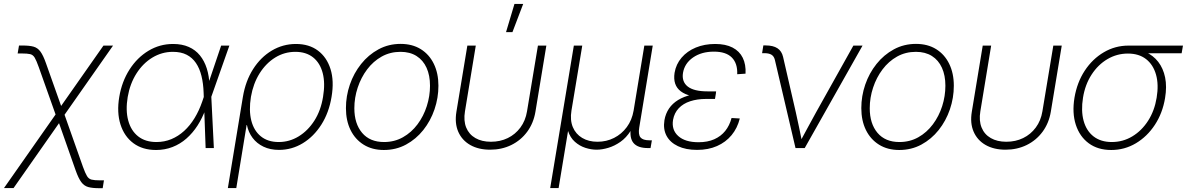

<svg xmlns="http://www.w3.org/2000/svg" viewBox="-50 -755 6052 979"><path d="M-29.8 204.1 248.5 -192.9H271L373 95.7Q384.8 128.4 393.6 142.8Q402.3 157.2 417 160.9Q431.6 164.6 459.5 164.6H480L473.6 204.6H455.6Q420.9 204.6 399.9 198.7Q378.9 192.9 364.5 173.6Q350.1 154.3 335.9 114.3L251 -127L19 204.1ZM242.2 -146.5 147.5 -413.1Q135.7 -446.3 127 -460.9Q118.2 -475.6 103.8 -479Q89.4 -482.4 60.5 -482.4H40L46.9 -522.9H65.4Q100.1 -522.9 121.1 -517.1Q142.1 -511.2 156.2 -491.9Q170.4 -472.7 184.6 -432.1L261.7 -214.8L477.5 -522.5H526.4L262.7 -146.5Z M745.6 9.8Q676.8 9.8 630.1 -24.9Q583.5 -59.6 564.2 -120.8Q544.9 -182.1 558.1 -260.7Q571.3 -339.4 610.4 -400.4Q649.4 -461.4 707 -496.1Q764.6 -530.8 832.5 -530.8Q878.4 -530.8 912.6 -515.6Q946.8 -500.5 969.5 -472.4Q992.2 -444.3 1004.4 -405.8Q1016.6 -367.2 1018.1 -320.8H1031.7L1027.3 -264.6L1040.5 0H998.5L988.3 -281.7Q986.8 -329.1 977.3 -367.7Q967.8 -406.2 949.2 -433.6Q930.7 -460.9 901.9 -475.8Q873 -490.7 831.5 -490.7Q775.9 -490.7 727.5 -461.7Q679.2 -432.6 646 -380.6Q612.8 -328.6 601.1 -260.3Q589.8 -192.4 603.8 -140.6Q617.7 -88.9 654.3 -59.8Q690.9 -30.8 747.6 -30.8Q788.1 -30.8 823.5 -45.4Q858.9 -60.1 888.9 -87.4Q918.9 -114.7 942.1 -152.8Q965.3 -190.9 981.4 -237.8L1077.6 -522.5H1119.6L1026.9 -259.8L1012.2 -199.2H998.5Q981.9 -153.3 957.3 -115Q932.6 -76.7 900.6 -48.6Q868.7 -20.5 829.6 -5.4Q790.5 9.8 745.6 9.8Z M1111.8 204.1 1188.5 -261.2Q1202.1 -342.3 1240.7 -402.8Q1279.3 -463.4 1335.9 -497.1Q1392.6 -530.8 1459 -530.8Q1525.9 -530.8 1571 -497.1Q1616.2 -463.4 1635.3 -402.8Q1654.3 -342.3 1640.6 -261.2Q1627.4 -180.7 1588.6 -119.6Q1549.8 -58.6 1493.9 -24.7Q1438 9.3 1372.6 9.3Q1327.6 9.3 1293.5 -7.1Q1259.3 -23.4 1237.8 -52.2Q1216.3 -81.1 1209 -117.7H1207.5L1154.8 204.1ZM1371.1 -30.8Q1425.8 -30.8 1472.9 -59.6Q1520 -88.4 1553 -139.9Q1585.9 -191.4 1597.2 -261.2Q1608.9 -330.6 1595.5 -382.3Q1582 -434.1 1546.4 -462.4Q1510.7 -490.7 1456.1 -490.7Q1400.4 -490.7 1353.3 -461.7Q1306.2 -432.6 1273.7 -380.9Q1241.2 -329.1 1229.5 -261.2Q1218.3 -191.9 1231.4 -140.1Q1244.6 -88.4 1280.3 -59.6Q1315.9 -30.8 1371.1 -30.8Z M1907.2 9.8Q1847.7 9.8 1804.2 -17.3Q1760.7 -44.4 1737.3 -92.3Q1713.9 -140.1 1713.9 -203.6Q1713.9 -265.1 1733.9 -323.5Q1753.9 -381.8 1791.3 -428.7Q1828.6 -475.6 1879.9 -503.4Q1931.2 -531.2 1992.7 -531.2Q2052.2 -531.2 2095.5 -504.4Q2138.7 -477.5 2162.1 -429.4Q2185.5 -381.3 2185.5 -317.9Q2185.5 -255.9 2165.5 -197.3Q2145.5 -138.7 2108.4 -92Q2071.3 -45.4 2020.3 -17.8Q1969.2 9.8 1907.2 9.8ZM1908.2 -30.8Q1961.4 -30.8 2004.6 -55.2Q2047.9 -79.6 2078.9 -121.1Q2109.9 -162.6 2126.2 -213.9Q2142.6 -265.1 2142.6 -317.9Q2142.6 -370.6 2125 -409.4Q2107.4 -448.2 2073.7 -469.5Q2040 -490.7 1992.2 -490.7Q1939.5 -490.7 1896.2 -466.6Q1853 -442.4 1822 -401.1Q1791 -359.9 1773.9 -308.3Q1756.8 -256.8 1756.8 -203.1Q1756.8 -124.5 1796.4 -77.6Q1835.9 -30.8 1908.2 -30.8Z M2449.2 8.3Q2390.1 8.3 2347.9 -15.6Q2305.7 -39.6 2286.6 -83.3Q2267.6 -127 2277.3 -185.5L2333 -522.5H2376L2320.8 -187Q2313 -139.6 2327.1 -104.7Q2341.3 -69.8 2374 -51Q2406.7 -32.2 2453.1 -32.2Q2500.5 -32.2 2539.1 -51Q2577.6 -69.8 2603.5 -104.7Q2629.4 -139.6 2637.2 -187L2692.9 -522.5H2735.8L2680.2 -185.5Q2670.4 -127 2638.2 -83.3Q2606 -39.6 2557.1 -15.6Q2508.3 8.3 2449.2 8.3ZM2530.3 -591.3 2573.2 -734.9H2617.7L2563 -591.3Z M2755.4 204.1 2876 -522.5H2918.9L2863.8 -190.9Q2856 -142.6 2870.8 -106.9Q2885.7 -71.3 2918.5 -51.8Q2951.2 -32.2 2996.6 -32.2Q3042.5 -32.2 3081.1 -51.8Q3119.6 -71.3 3146 -106.9Q3172.4 -142.6 3180.7 -190.9L3235.4 -522.5H3278.3L3209.5 -105Q3203.6 -69.3 3215.8 -54.4Q3228 -39.6 3261.2 -39.6H3273.9L3267.1 0H3254.4Q3201.7 0 3180.2 -25.9Q3158.7 -51.8 3167 -105L3178.7 -176.8H3197.3Q3188.5 -124 3166 -88.4Q3143.6 -52.7 3113.5 -31.7Q3083.5 -10.7 3051.5 -1.2Q3019.5 8.3 2992.2 8.3Q2964.4 8.3 2934.8 -1.2Q2905.3 -10.7 2881.3 -32Q2857.4 -53.2 2845.9 -88.6Q2834.5 -124 2843.3 -176.8H2861.3L2798.3 204.1Z M3504.4 9.3Q3446.8 9.3 3406.7 -9.8Q3366.7 -28.8 3348.6 -62.7Q3330.6 -96.7 3337.9 -142.1Q3343.8 -175.8 3361.3 -201.7Q3378.9 -227.5 3407.7 -245.1Q3436.5 -262.7 3474.9 -271.5Q3513.2 -280.3 3559.6 -280.3H3600.6L3595.7 -250.5H3549.3Q3505.4 -250.5 3469.5 -238.8Q3433.6 -227.1 3410.9 -203.1Q3388.2 -179.2 3381.8 -143.6Q3373.5 -92.8 3408.4 -61.3Q3443.4 -29.8 3511.7 -29.8Q3558.1 -29.8 3592 -44.9Q3626 -60.1 3647.9 -87.4Q3669.9 -114.7 3680.2 -153.3L3722.2 -150.9Q3710 -101.6 3680.2 -65.7Q3650.4 -29.8 3606 -10.3Q3561.5 9.3 3504.4 9.3ZM3555.7 -257.3Q3509.8 -257.3 3476.1 -265.4Q3442.4 -273.4 3421.4 -289.3Q3400.4 -305.2 3392.6 -328.9Q3384.8 -352.5 3389.6 -383.8Q3397 -427.7 3425.3 -460.9Q3453.6 -494.1 3497.8 -512.5Q3542 -530.8 3596.7 -530.8Q3649.9 -530.8 3685.3 -512.5Q3720.7 -494.1 3737.3 -460.2Q3753.9 -426.3 3751.5 -379.4L3709 -376.5Q3711.4 -431.6 3681.6 -461.7Q3651.9 -491.7 3590.3 -491.7Q3526.9 -491.7 3483.9 -461.9Q3440.9 -432.1 3432.6 -383.8Q3425.3 -338.4 3456.8 -313.7Q3488.3 -289.1 3557.6 -289.1H3601.6L3596.7 -257.3Z M4006.3 0 3900.9 -450.2Q3896.5 -468.3 3883.5 -476.1Q3870.6 -483.9 3847.2 -483.9H3835.9L3842.3 -523.4H3854Q3892.1 -523.4 3914.1 -509Q3936 -494.6 3942.9 -464.8L4007.8 -182.6Q4016.6 -144.5 4024.4 -106Q4032.2 -67.4 4040 -29.8H4028.3Q4049.3 -67.9 4069.6 -106.2Q4089.8 -144.5 4111.3 -182.6L4301.3 -522.5H4348.1L4053.2 0Z M4535.2 9.8Q4475.6 9.8 4432.1 -17.3Q4388.7 -44.4 4365.2 -92.3Q4341.8 -140.1 4341.8 -203.6Q4341.8 -265.1 4361.8 -323.5Q4381.8 -381.8 4419.2 -428.7Q4456.5 -475.6 4507.8 -503.4Q4559.1 -531.2 4620.6 -531.2Q4680.2 -531.2 4723.4 -504.4Q4766.6 -477.5 4790 -429.4Q4813.5 -381.3 4813.5 -317.9Q4813.5 -255.9 4793.5 -197.3Q4773.4 -138.7 4736.3 -92Q4699.2 -45.4 4648.2 -17.8Q4597.2 9.8 4535.2 9.8ZM4536.1 -30.8Q4589.4 -30.8 4632.6 -55.2Q4675.8 -79.6 4706.8 -121.1Q4737.8 -162.6 4754.2 -213.9Q4770.5 -265.1 4770.5 -317.9Q4770.5 -370.6 4752.9 -409.4Q4735.4 -448.2 4701.7 -469.5Q4668 -490.7 4620.1 -490.7Q4567.4 -490.7 4524.2 -466.6Q4481 -442.4 4450 -401.1Q4418.9 -359.9 4401.9 -308.3Q4384.8 -256.8 4384.8 -203.1Q4384.8 -124.5 4424.3 -77.6Q4463.9 -30.8 4536.1 -30.8Z M5077.1 8.3Q5018.1 8.3 4975.8 -15.6Q4933.6 -39.6 4914.6 -83.3Q4895.5 -127 4905.3 -185.5L4960.9 -522.5H5003.9L4948.7 -187Q4940.9 -139.6 4955.1 -104.7Q4969.2 -69.8 5002 -51Q5034.7 -32.2 5081.1 -32.2Q5128.4 -32.2 5167 -51Q5205.6 -69.8 5231.4 -104.7Q5257.3 -139.6 5265.1 -187L5320.8 -522.5H5363.8L5308.1 -185.5Q5298.3 -127 5266.1 -83.3Q5233.9 -39.6 5185.1 -15.6Q5136.2 8.3 5077.1 8.3Z M5616.2 9.8Q5547.9 9.8 5501.5 -24.4Q5455.1 -58.6 5435.5 -118.9Q5416 -179.2 5428.7 -256.8Q5441.9 -335 5481.2 -394.8Q5520.5 -454.6 5578.4 -488.5Q5636.2 -522.5 5704.1 -522.5H5981.9L5975.1 -483.4H5768.6L5701.2 -481.9Q5645 -481.9 5596.9 -453.6Q5548.8 -425.3 5515.9 -374.5Q5482.9 -323.7 5472.2 -256.8Q5461.4 -190.4 5475.3 -139.2Q5489.3 -87.9 5526.1 -59.3Q5563 -30.8 5619.1 -30.8Q5675.8 -30.8 5723.6 -59.6Q5771.5 -88.4 5804.2 -139.4Q5836.9 -190.4 5847.7 -256.8Q5858.9 -323.7 5844.5 -374.5Q5830.1 -425.3 5793.7 -453.6Q5757.3 -481.9 5701.2 -481.9L5701.7 -507.3Q5751.5 -507.3 5790.8 -490Q5830.1 -472.7 5855.7 -439.7Q5881.3 -406.7 5890.9 -360.1Q5900.4 -313.5 5890.6 -254.9Q5877.9 -178.2 5838.6 -118.4Q5799.3 -58.6 5741.7 -24.4Q5684.1 9.8 5616.2 9.8Z"/></svg>

Font: Inter 28pt ExtraLight
Style: Italic
Weight: 250
Italic angle: -9.3988°
Designer: Rasmus Andersson
Foundry: rsms
Version: Version 4.001;git-66647c0bb